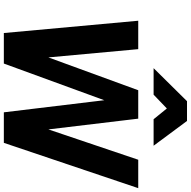

<svg xmlns="http://www.w3.org/2000/svg" viewBox="-17 -977 994 1000"><g transform="rotate(90 480.0 -477.0)"><path d="M507 -954H610L739 -780H601L545 -849L473 -780H335ZM88 -700H236L279 -232L450 -700H598L654 -232L812 -700H960L724 0H565L502 -523L311 0H152Z"/></g></svg>

Font: Haskoy ExtraBold
Style: Italic
Weight: 800
Designer: Ertekin Erdin
Foundry: Ertekin Erdin
Version: Version 2.000; ttfautohint (v1.8.4.7-5d5b)